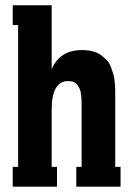

<svg xmlns="http://www.w3.org/2000/svg" viewBox="-20 -700 498 720"><path d="M412.1 -347.2V-74.2H432.1V0H266.1V-74.2H286.1V-298.8Q286.1 -314 285.9 -322.3Q285.6 -330.6 284.2 -344Q282.7 -357.4 279.5 -365Q276.4 -372.6 271 -380.6Q265.6 -388.7 256.8 -392.3Q248 -396 235.8 -396Q173.8 -396 173.8 -289.1V-74.2H193.8V0H27.8V-74.2H47.9V-606H27.8V-680.2H173.8V-440.9Q204.6 -512.2 287.1 -512.2Q309.6 -512.2 328.1 -507.3Q346.7 -502.4 359.4 -492.9Q372.1 -483.4 381.6 -472.9Q391.1 -462.4 396.5 -447.3Q401.9 -432.1 405.3 -420.7Q408.7 -409.2 410.2 -392.8Q411.6 -376.5 411.9 -368.4Q412.1 -360.4 412.1 -347.2Z"/></svg>

Font: Margherita Black
Style: Regular
Weight: 900
Designer: James Puckett
Foundry: Dunwich Type Founders
Version: Version 1.008;hotconv 1.0.109;makeotfexe 2.5.65596